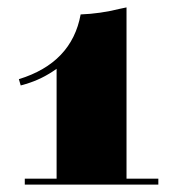

<svg xmlns="http://www.w3.org/2000/svg" viewBox="-20 -508 461 519"><path d="M133 -25V-322Q94 -294 50 -281L36 -277L31 -294Q174 -338 198 -469Q251 -471 303 -484L322 -488V-25H408V-9H47V-25Z"/></svg>

Font: Elsie Swash Caps Black
Style: Regular
Weight: 900
Designer: Alejandro Inler
Foundry: Alejandro Inler
Version: 1.003